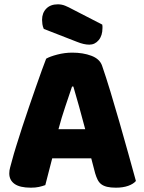

<svg xmlns="http://www.w3.org/2000/svg" viewBox="-20 -860 667 890"><path d="M194 -588Q211 -598 245.5 -607Q280 -616 315 -616Q365 -616 403.5 -601.5Q442 -587 453 -556Q471 -504 492 -435Q513 -366 534 -292.5Q555 -219 575 -147.5Q595 -76 610 -21Q598 -7 574 1.5Q550 10 517 10Q493 10 476.5 6Q460 2 449.5 -6Q439 -14 432.5 -27Q426 -40 421 -57L403 -126H222Q214 -96 206 -64Q198 -32 190 -2Q176 3 160.5 6.5Q145 10 123 10Q72 10 47.5 -7.5Q23 -25 23 -56Q23 -70 27 -84Q31 -98 36 -117Q43 -144 55.5 -184Q68 -224 83 -270.5Q98 -317 115 -366Q132 -415 147 -458.5Q162 -502 174.5 -536Q187 -570 194 -588ZM314 -459Q300 -417 282.5 -365.5Q265 -314 251 -261H375Q361 -315 346.5 -366.5Q332 -418 320 -459ZM183 -726Q178 -737 176.5 -748Q175 -759 175 -768Q175 -800 194.5 -820Q214 -840 248 -840Q266 -840 282 -833.5Q298 -827 318 -816L454 -746Q455 -742 455 -738Q455 -734 455 -730Q455 -695 437.5 -674Q420 -653 394 -653Q369 -653 337 -666Z"/></svg>

Font: Baloo Bhaijaan
Style: Regular
Weight: 400
Designer: Devika Bhansali and Ek Type
Foundry: Ek Type
Version: Version 1.443;PS 1.000;hotconv 16.6.51;makeotf.lib2.5.65220;